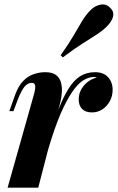

<svg xmlns="http://www.w3.org/2000/svg" viewBox="-20 -863 541 883"><path d="M156 0H15L137 -432Q144 -459 141.5 -470.5Q139 -482 126 -482Q108 -482 93 -464.5Q78 -447 61 -403L42 -352H23L50 -428Q65 -468 86 -490Q107 -512 133.5 -521.5Q160 -531 188 -531Q220 -531 237 -518.5Q254 -506 260 -485Q266 -464 264.5 -439.5Q263 -415 257 -391ZM412 -509Q392 -509 369 -497Q346 -485 322 -454Q298 -423 271.5 -368Q245 -313 217.5 -227.5Q190 -142 161 -21L183 -156Q215 -266 241 -338Q267 -410 293.5 -452.5Q320 -495 349.5 -513Q379 -531 417 -531Q456 -531 477 -508Q498 -485 498 -450Q498 -422 485.5 -398.5Q473 -375 451.5 -360.5Q430 -346 403 -346Q374 -346 358 -361.5Q342 -377 342 -406Q342 -430 353 -450.5Q364 -471 383 -486Q402 -501 425 -506Q422 -507 419 -508Q416 -509 412 -509ZM259 -609Q296 -661 318 -699Q340 -737 357.5 -766Q375 -795 396 -816Q415 -836 441.5 -841.5Q468 -847 487 -827Q505 -810 500 -787.5Q495 -765 472 -742Q452 -722 423.5 -703.5Q395 -685 357 -661Q319 -637 269 -599Z"/></svg>

Font: Playfair Display
Style: Bold Italic
Weight: 700
Italic angle: -14°
Designer: Claus Eggers Sørensen
Foundry: Claus Eggers Sørensen
Version: Version 1.203